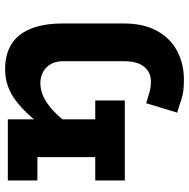

<svg xmlns="http://www.w3.org/2000/svg" viewBox="-14 -508 760 773"><g transform="rotate(-90 366.5 -122.0)"><path d="M431 238Q382 238 354.5 228.5Q327 219 299 211L337 86Q365 95 383.5 100Q402 105 425 105Q462 105 484 77.5Q506 50 506 -1V-250Q506 -269 500 -285.5Q494 -302 482.5 -314Q471 -326 454.5 -333Q438 -340 417 -340Q393 -340 369 -330Q345 -320 320.5 -300Q296 -280 271 -250Q246 -220 219 -180V-299Q254 -346 285 -380.5Q316 -415 345.5 -437.5Q375 -460 406.5 -471Q438 -482 474 -482Q519 -482 553.5 -467.5Q588 -453 611 -424Q634 -395 646 -351.5Q658 -308 658 -250V-4Q658 76 628 130Q598 184 546.5 211Q495 238 431 238ZM26 0V-119H348V0ZM120 0V-471H272V0ZM26 -352V-471H235V-352Z"/></g></svg>

Font: BioRhyme ExtraBold
Style: Regular
Weight: 800
Designer: Aoife Mooney
Foundry: Aoife Mooney Type
Version: Version 1.600;gftools[0.9.33]